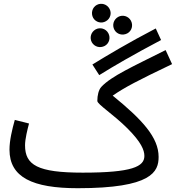

<svg xmlns="http://www.w3.org/2000/svg" viewBox="-20 -971 927 1012"><path d="M538 -859C562 -872 570 -902 557 -925C544 -949 514 -958 490 -945C466 -932 458 -901 471 -877C484 -854 514 -845 538 -859ZM651 -795C675 -808 683 -838 670 -862C657 -886 627 -895 603 -882C578 -868 570 -838 583 -814C596 -790 626 -782 651 -795ZM532 -729C556 -742 564 -772 551 -796C538 -820 508 -829 484 -816C459 -802 451 -772 464 -748C478 -724 507 -716 532 -729ZM503 -575C580 -623 683 -683 829 -760L801 -821C657 -746 545 -679 467 -631ZM390 21C781 21 816 -66 816 -144C816 -247 730 -340 574 -467C638 -511 705 -546 887 -633L853 -707C682 -621 567 -570 514 -513C500 -498 493 -469 493 -439C493 -421 577 -369 652 -294C724 -222 741 -180 741 -149C741 -93 677 -61 416 -61C178 -61 112 -101 112 -205C112 -239 125 -290 133 -320L58 -339C44 -289 30 -231 30 -182C30 -36 152 21 390 21Z"/></svg>

Font: Noto Sans Arabic
Style: Regular
Weight: 400
Designer: Monotype Design Team, Nadine Chahine, Nizar Qandah and Khaled Hosny
Foundry: Monotype Imaging Inc.
Version: Version 2.012